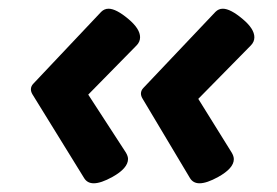

<svg xmlns="http://www.w3.org/2000/svg" viewBox="-20 -482 640 443"><path d="M230.5 -461.9Q248 -461.9 276.4 -438Q303.2 -415.5 303.2 -396Q303.2 -385.3 294.9 -377L183.6 -263.7L270.5 -129.9Q275.4 -121.6 275.4 -115.2Q275.4 -93.8 239.3 -73.7Q212.9 -59.1 196.3 -59.1Q181.6 -59.1 174.3 -70.8L54.7 -264.6Q51.3 -270.5 51.3 -275.9Q51.3 -283.2 57.1 -289.1L213.4 -454.6Q220.7 -461.9 230.5 -461.9ZM494.1 -461.9Q511.7 -461.9 540 -438Q566.9 -415.5 566.9 -396Q566.9 -385.3 558.6 -377L437.5 -253.9L514.6 -129.9Q519.5 -121.6 519.5 -114.7Q519.5 -93.8 483.4 -73.7Q457 -59.1 440.4 -59.1Q425.8 -59.1 418.5 -70.8L308.6 -254.9Q305.2 -260.7 305.2 -266.1Q305.2 -273.4 311 -279.3L477.1 -454.6Q484.4 -461.9 494.1 -461.9Z"/></svg>

Font: Courier Prime
Style: Bold Italic
Weight: 700
Italic angle: -10°
Designer: Alan Dague-Greene
Foundry: Quote-Unquote Apps
Version: Version 3.018